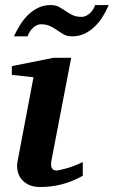

<svg xmlns="http://www.w3.org/2000/svg" viewBox="-20 -729 451 761"><path d="M308.1 -32.2Q263.2 -7.8 222.7 2.2Q182.1 12.2 139.2 12.2Q111.8 12.2 93 2.9Q74.2 -6.3 63.5 -21Q52.7 -35.6 49.3 -54Q45.9 -72.3 49.8 -90.8L112.8 -422.9L26.9 -432.1V-466.8L191.9 -500H262.2L185.1 -99.1Q183.1 -90.3 182.6 -82Q182.1 -73.7 183.8 -67.4Q185.5 -61 190.4 -57.1Q195.3 -53.2 204.1 -53.2Q208 -53.2 219.5 -55.7Q231 -58.1 246.1 -62.5Q261.2 -66.9 277.6 -73.2Q293.9 -79.6 308.1 -86.9ZM411.1 -709Q399.9 -683.1 385.5 -660.6Q371.1 -638.2 353 -621.3Q335 -604.5 313.2 -594.7Q291.5 -585 266.1 -585Q246.1 -585 232.9 -592.5Q219.7 -600.1 207 -608.9Q194.3 -617.7 179.4 -625.2Q164.6 -632.8 142.1 -632.8Q134.3 -632.8 126.2 -629.2Q118.2 -625.5 111.1 -618.9Q104 -612.3 98.4 -603.8Q92.8 -595.2 89.4 -585H35.2Q46.9 -610.8 61.5 -633.3Q76.2 -655.8 94.2 -672.6Q112.3 -689.5 133.8 -699.2Q155.3 -709 180.2 -709Q200.2 -709 213.6 -701.7Q227.1 -694.3 239.7 -685.5Q252.4 -676.8 267.1 -669.4Q281.7 -662.1 304.2 -662.1Q312 -662.1 320.1 -665.8Q328.1 -669.4 335.4 -675.8Q342.8 -682.1 348.4 -690.7Q354 -699.2 356.9 -709Z"/></svg>

Font: Charis SIL
Style: Bold Italic
Weight: 700
Italic angle: -11°
Foundry: SIL International
Version: Version 4.112